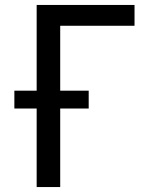

<svg xmlns="http://www.w3.org/2000/svg" viewBox="-20 -755 640 775"><path d="M128 0V-317H38V-389H128V-735H523V-651H223V-389H338V-317H223V0Z"/></svg>

Font: Iosevka Medium Extended
Style: Regular
Weight: 500
Width: 7
Monospace: yes
Designer: Belleve Invis
Foundry: Belleve Invis
Version: Version 32.5.0; ttfautohint (v1.8.4)